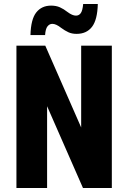

<svg xmlns="http://www.w3.org/2000/svg" viewBox="-20 -938 640 958"><path d="M62 0V-710H206L385 -302V-710H538V0H394L215 -408V0ZM362 -769Q339 -769 321.5 -777Q304 -785 285 -799Q260 -819 241 -819Q227 -819 217 -806.5Q207 -794 205 -763H132Q134 -842 161 -876Q188 -910 235 -910Q260 -910 279 -901.5Q298 -893 317 -878Q341 -860 359 -860Q374 -860 383 -872.5Q392 -885 395 -918H468Q466 -839 439 -804Q412 -769 362 -769Z"/></svg>

Font: Geist Mono ExtraBold
Style: Regular
Weight: 800
Monospace: yes
Designer: Basement.studio, Andrés Briganti, Mateo Zaragoza
Foundry: Basement.studio, Vercel, Andrés Briganti, Guido Ferreyra, Mateo Zaragoza
Version: Version 1.500; ttfautohint (v1.8.4.7-5d5b)